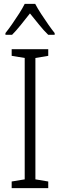

<svg xmlns="http://www.w3.org/2000/svg" viewBox="-20 -967 309 987"><path d="M228 0H40V-34L107 -45V-669L40 -680V-714H228V-680L162 -669V-45L228 -34ZM161 -947Q173 -924 191.5 -895.5Q210 -867 229 -840Q248 -813 261 -797V-788H228Q205 -810 181 -840Q157 -870 134 -898Q112 -870 87.5 -839.5Q63 -809 42 -788H8V-797Q24 -817 42.5 -843.5Q61 -870 78.5 -897.5Q96 -925 107 -947Z"/></svg>

Font: Noto Sans Sinhala Condensed Light
Style: Regular
Weight: 300
Width: 3
Designer: Jelle Bosma - Monotype Design Team
Foundry: Monotype Imaging Inc.
Version: Version 2.006; ttfautohint (v1.8.4.7-5d5b)